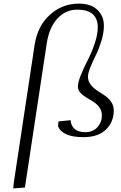

<svg xmlns="http://www.w3.org/2000/svg" viewBox="-20 -758 675 1072"><path d="M54.2 293.9 56.2 267.1 172.9 -504.9Q189 -612.8 258.3 -675.3Q327.6 -737.8 419.9 -737.8Q487.8 -737.8 523.9 -702.9Q560.1 -668 560.1 -615.2Q560.1 -575.2 546.1 -529.5Q532.2 -483.9 515.6 -450.9Q499 -418 485.1 -383.8Q471.2 -349.6 471.2 -330.1Q471.2 -305.2 486.1 -285.9Q501 -266.6 522 -252.9Q543 -239.3 564.2 -225.1Q585.4 -210.9 600.3 -189.7Q615.2 -168.5 615.2 -141.1Q615.2 -76.7 571.3 -34.4Q527.3 7.8 446.8 7.8Q328.1 7.8 304.2 -53.2L306.2 -80.1L374 -86.9Q376.5 -55.7 396.7 -37.8Q417 -20 457 -20Q498 -20 523.4 -47.4Q548.8 -74.7 548.8 -113.8Q548.8 -138.7 535.2 -158Q521.5 -177.2 501.7 -189.7Q481.9 -202.1 462.2 -213.6Q442.4 -225.1 428.7 -240.2Q415 -255.4 415 -273.9Q415 -299.3 432.4 -341.6Q449.7 -383.8 470.5 -423.6Q491.2 -463.4 508.5 -514.2Q525.9 -564.9 525.9 -605Q525.9 -704.1 411.1 -704.1Q347.2 -704.1 301.3 -655.3Q255.4 -606.4 241.2 -517.1L119.1 289.1Z"/></svg>

Font: Dehuti Alt
Style: Italic
Weight: 400
Version: Version 1.2